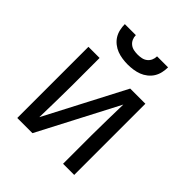

<svg xmlns="http://www.w3.org/2000/svg" viewBox="-206 -881 1011 1011"><g transform="rotate(45 300.0 -375.0)"><path d="M88 0V-530H171V-318Q171 -260 169.5 -201.5Q168 -143 167 -85L399 -530H512V0H429V-212Q429 -270 430.5 -328.5Q432 -387 433 -445L201 0ZM300 -610Q280 -610 259.5 -613Q239 -616 220.5 -623Q202 -630 185.5 -643Q169 -656 158.5 -673Q148 -690 143.5 -710Q139 -730 139 -750H221Q221 -735 227 -721.5Q233 -708 244.5 -699Q256 -690 270.5 -687Q285 -684 300 -684Q315 -684 329.5 -687Q344 -690 355.5 -699Q367 -708 373 -721.5Q379 -735 379 -750H461Q461 -730 456.5 -710Q452 -690 441.5 -673Q431 -656 414.5 -643Q398 -630 379.5 -623Q361 -616 340.5 -613Q320 -610 300 -610Z"/></g></svg>

Font: Iosevka Mono
Style: Regular
Weight: 400
Designer: Belleve Invis
Foundry: Belleve Invis
Version: Version 11.1.1